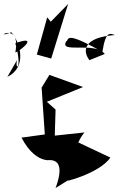

<svg xmlns="http://www.w3.org/2000/svg" viewBox="-112 -893 597 964"><path d="M233 10C187 29 389 -21 442 -102L266 -185C235 -29 340 -98 399 -72L242 -124C270 -64 368 -110 236 -113C277 -42 240 -141 312 -228L163 -212L167 -343L123 -382L305 -456L136 -517L97 -453L113 -218L-4 -202C76 -47 175 -101 121 -88C176 -96 211 -67 167 51ZM125 -806 73 -619 145 -599 230 -873 143 -784ZM-26 -592C-40 -538 3 -541 -35 -676C90 -721 -13 -634 -35 -630C-4 -797 -161 -690 -55 -731C-9 -677 25 -556 -75 -507ZM337 -591C299 -641 311 -706 465 -717C442 -724 419 -743 402 -632C205 -745 236 -690 221 -686C181 -621 365 -687 414 -622Z"/></svg>

Font: Asimov Silicon
Style: Regular
Weight: 400
Designer: Google
Version: Version 2.000980; 2014